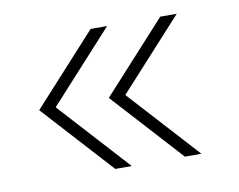

<svg xmlns="http://www.w3.org/2000/svg" viewBox="-52 -542 643 516"><g transform="rotate(-10 269.5 -284.0)"><path d="M50 -284 224 -475H269L95 -284L269 -93H224ZM240 -284 414 -475H459L285 -284L459 -93H414Z"/></g></svg>

Font: Zen Kaku Gothic New Light
Style: Regular
Weight: 300
Designer: Yoshimichi Ohira
Foundry: Positype
Version: Version 1.002